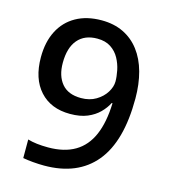

<svg xmlns="http://www.w3.org/2000/svg" viewBox="-110 -811 798 909"><g transform="rotate(15 289.0 -356.5)"><path d="M526 -407Q526 -302 504.5 -223.5Q483 -145 440 -93Q397 -41 334.5 -15Q272 11 190 11Q165 11 135.5 8.5Q106 6 86 2V-89Q106 -83 131 -80Q156 -77 186 -77Q265 -77 317.5 -108Q370 -139 397 -201.5Q424 -264 427 -358H423Q410 -332 387 -309Q364 -286 329.5 -271.5Q295 -257 245 -257Q151 -257 97 -316.5Q43 -376 43 -481Q43 -556 71 -610.5Q99 -665 151.5 -694.5Q204 -724 277 -724Q337 -724 383.5 -701.5Q430 -679 462 -637Q494 -595 510 -536.5Q526 -478 526 -407ZM279 -635Q217 -635 183.5 -595.5Q150 -556 150 -482Q150 -418 181.5 -380.5Q213 -343 276 -343Q318 -343 349 -361.5Q380 -380 397 -407.5Q414 -435 414 -461Q414 -485 408 -515Q402 -545 387 -572.5Q372 -600 345.5 -617.5Q319 -635 279 -635Z"/></g></svg>

Font: Noto Sans Hebrew Thin Medium
Style: Regular
Weight: 500
Version: Version 3.001